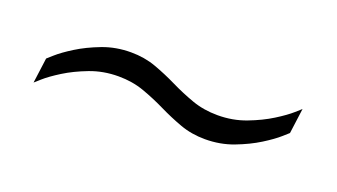

<svg xmlns="http://www.w3.org/2000/svg" viewBox="-30 -513 752 429"><g transform="rotate(20 345.5 -299.0)"><path d="M53 -224 61 -284Q61 -284 74.5 -296Q88 -308 112 -323Q136 -338 167.5 -350Q199 -362 235 -362Q267 -362 294.5 -352Q322 -342 348.5 -329Q375 -316 403 -306Q431 -296 464 -296Q500 -296 531.5 -308Q563 -320 587 -335Q611 -350 624.5 -362Q638 -374 638 -374L630 -314Q630 -314 616.5 -302Q603 -290 579 -275Q555 -260 523.5 -248Q492 -236 456 -236Q424 -236 396.5 -246Q369 -256 342.5 -269Q316 -282 288 -292Q260 -302 227 -302Q191 -302 159.5 -290Q128 -278 104 -263Q80 -248 66.5 -236Q53 -224 53 -224Z"/></g></svg>

Font: Chivo Medium Thin
Style: Italic
Weight: 250
Italic angle: -8.05°
Version: Version 2.002